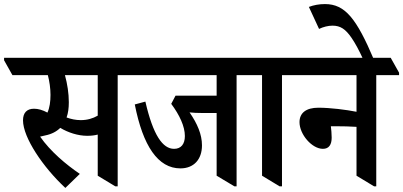

<svg xmlns="http://www.w3.org/2000/svg" viewBox="-69 -908 1980 943"><path d="M252 15 323 -54C255 -100 178 -165 128 -237C137 -239 146 -241 154 -243C184 -249 209 -262 227 -280C265 -257 314 -241 359 -241C379 -241 396 -243 411 -247V-45L497 7H509V-539H620V-551L579 -624H-49V-612L-8 -539H166C174 -509 179 -474 179 -442C179 -409 175 -379 164 -355C140 -368 118 -374 98 -374C63 -374 44 -354 44 -317C44 -232 143 -86 252 15ZM269 -406C269 -449 262 -495 250 -539H411V-340C387 -326 359 -318 328 -318C303 -318 280 -323 258 -331C266 -353 269 -378 269 -406Z M817 -81C883 -81 923 -125 923 -194C923 -248 900 -301 862 -356C879 -354 900 -353 924 -353H995V-45L1082 7H1093V-539H1204V-551L1163 -624H522V-613L563 -539H995V-438H793L772 -398C813 -343 839 -287 839 -240C839 -200 820 -177 786 -177C730 -177 683 -244 645 -409L593 -395C633 -191 707 -81 817 -81Z M1304 7H1316V-539H1427V-551L1386 -624H1106V-613L1147 -539H1218V-45Z M1517 -177C1547 -177 1560 -198 1560 -232C1560 -251 1558 -271 1556 -288C1562 -288 1568 -288 1575 -288C1615 -288 1652 -287 1682 -285V-45L1768 7H1779V-539H1891V-551L1850 -624H1329V-613L1370 -539H1682V-359C1632 -369 1553 -379 1495 -379C1434 -379 1402 -353 1402 -308C1402 -248 1463 -177 1517 -177Z M1716 -614H1768C1682 -817 1626 -888 1527 -888C1498 -888 1472 -883 1448 -874L1498 -766C1519 -776 1543 -782 1564 -782C1603 -782 1628 -765 1657 -723C1676 -695 1692 -666 1716 -614Z"/></svg>

Font: Noto Serif Devanagari Condensed SemiBold
Style: Regular
Weight: 600
Width: 3
Designer: Universal Thirst, Indian Type Foundry and the Monotype Design Team
Foundry: Monotype Imaging Inc.
Version: Version 2.004